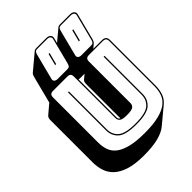

<svg xmlns="http://www.w3.org/2000/svg" viewBox="-322 -1201 1490 1490"><g transform="rotate(-45 423.0 -456.5)"><path d="M359 134Q262 134 199.5 113.5Q137 93 102 59Q67 25 53.5 -19Q40 -63 40 -110V-575Q40 -588 43.5 -597Q47 -606 54 -612L132 -678Q132 -680 132 -682.5Q132 -685 133 -687L186 -894Q189 -907 192.5 -915.5Q196 -924 203 -930L333 -1039Q337 -1043 344 -1045Q351 -1047 361 -1047H467Q491 -1047 503.5 -1034.5Q516 -1022 510 -1001L500 -961L593 -1039Q597 -1043 604 -1045Q611 -1047 621 -1047H727Q751 -1047 763.5 -1034.5Q776 -1022 770 -1001L717 -794Q714 -781 710 -772.5Q706 -764 700 -758L667 -730H761Q785 -730 796 -719Q807 -708 807 -684V-189Q807 -143 794 -104Q781 -65 747 -37L617 71Q582 101 520 117.5Q458 134 359 134ZM532 -794Q528 -778 538 -769Q548 -760 565 -760H671Q690 -760 696.5 -769Q703 -778 707 -796L760 -1003Q764 -1019 754 -1028Q744 -1037 727 -1037H621Q602 -1037 595.5 -1028Q589 -1019 585 -1001ZM272 -794Q268 -778 278 -769Q288 -760 305 -760H411Q430 -760 436.5 -769Q443 -778 447 -796L500 -1003Q504 -1019 494 -1028Q484 -1037 467 -1037H361Q342 -1037 335.5 -1028Q329 -1019 325 -1001ZM379 -850H368L393 -947H404ZM639 -850H628L653 -947H664ZM797 -189V-684Q797 -703 788.5 -711.5Q780 -720 761 -720H609Q590 -720 581.5 -711.5Q573 -703 573 -684V-228Q573 -208 558 -194.5Q543 -181 490 -181Q438 -181 423 -194.5Q408 -208 408 -228V-684Q408 -703 399.5 -711.5Q391 -720 372 -720H215Q196 -720 187.5 -711.5Q179 -703 179 -684V-189Q179 -143 192.5 -105.5Q206 -68 240.5 -41.5Q275 -15 335 0Q395 15 488 15Q581 15 641 0Q701 -15 735.5 -41.5Q770 -68 783.5 -105.5Q797 -143 797 -189ZM434 -200V-575Q434 -588 437 -597Q440 -606 446 -611L447 -612L482 -641H436Q431 -641 426.5 -641.5Q422 -642 418 -643V-228Q418 -219 421 -211.5Q424 -204 434 -200ZM289 -630H299V-213Q299 -157 338.5 -122.5Q378 -88 489 -88Q600 -88 640 -122.5Q680 -157 680 -213V-630H690V-213Q690 -153 648 -115.5Q606 -78 489 -78Q372 -78 330.5 -115.5Q289 -153 289 -213Z"/></g></svg>

Font: Bungee Shade
Style: Regular
Weight: 400
Designer: David Jonathan Ross
Foundry: David Jonathan Ross
Version: Version 1.000;PS 1.0;hotconv 1.0.72;makeotf.lib2.5.5900